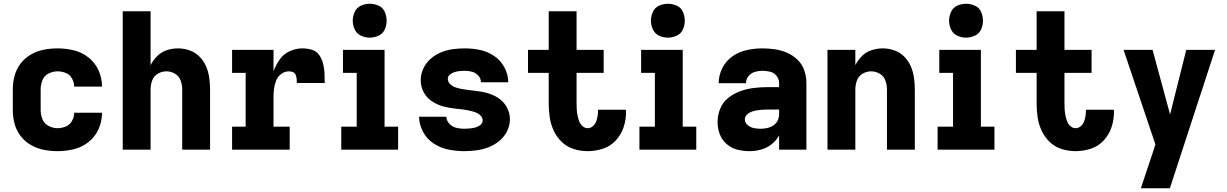

<svg xmlns="http://www.w3.org/2000/svg" viewBox="-20 -795 6520 1020"><path d="M286 8Q330 8 373 -2.5Q416 -13 451 -41Q486 -69 504 -110Q522 -151 522 -195V-196H374V-195Q374 -173 362.5 -152.5Q351 -132 329.5 -123Q308 -114 286 -114Q261 -114 238 -126Q215 -138 205.5 -161.5Q196 -185 196 -210V-320Q196 -345 205.5 -369Q215 -393 238 -404.5Q261 -416 286 -416Q308 -416 329.5 -407.5Q351 -399 362.5 -378Q374 -357 374 -335H522Q522 -379 504 -420Q486 -461 451 -489Q416 -517 373 -527.5Q330 -538 286 -538Q249 -538 213 -531Q177 -524 144.5 -505.5Q112 -487 89.5 -457.5Q67 -428 57.5 -392.5Q48 -357 48 -320V-210Q48 -173 57.5 -137.5Q67 -102 89.5 -72.5Q112 -43 144.5 -24.5Q177 -6 213 1Q249 8 286 8Z M632 0H780V-320Q780 -344 788.5 -367.5Q797 -391 818.5 -403.5Q840 -416 864 -416Q888 -416 909.5 -403.5Q931 -391 939.5 -367.5Q948 -344 948 -320V0H1096V-320Q1096 -351 1091.5 -382.5Q1087 -414 1074.5 -443Q1062 -472 1039.5 -494.5Q1017 -517 987 -527.5Q957 -538 926 -538Q896 -538 866.5 -528.5Q837 -519 815.5 -497.5Q794 -476 780 -449V-735H632Z M1213 0H1519V-122H1433V-281Q1433 -303 1436 -325Q1439 -347 1447.5 -368Q1456 -389 1474.5 -402.5Q1493 -416 1515 -416Q1526 -416 1536 -412Q1546 -408 1550.5 -397.5Q1555 -387 1556 -376Q1557 -365 1557 -354H1705Q1705 -380 1704 -405Q1703 -430 1697 -455Q1691 -480 1676.5 -501.5Q1662 -523 1637.5 -530.5Q1613 -538 1587 -538Q1552 -538 1519 -523Q1486 -508 1465.5 -478.5Q1445 -449 1433 -416V-530H1213V-408H1285V-122H1213Z M1793 0H2095V-122H2023V-530H1802V-408H1875V-122H1793ZM1944 -595Q1968 -595 1991 -605.5Q2014 -616 2024 -638.5Q2034 -661 2034 -685Q2034 -709 2024 -732Q2014 -755 1991 -765Q1968 -775 1944 -775Q1920 -775 1897.5 -765Q1875 -755 1864.5 -732Q1854 -709 1854 -685Q1854 -661 1864.5 -638.5Q1875 -616 1897.5 -605.5Q1920 -595 1944 -595Z M2446 8Q2479 8 2512 3.5Q2545 -1 2576 -13Q2607 -25 2633 -46.5Q2659 -68 2674 -98.5Q2689 -129 2689 -162Q2689 -179 2684.5 -195Q2680 -211 2672 -226Q2664 -241 2652.5 -253Q2641 -265 2627 -274.5Q2613 -284 2597.5 -290.5Q2582 -297 2566 -301.5Q2550 -306 2533.5 -308.5Q2517 -311 2500.5 -313Q2484 -315 2467.5 -317Q2451 -319 2434.5 -322Q2418 -325 2402 -330Q2386 -335 2372.5 -347Q2359 -359 2359 -376Q2359 -389 2370 -398.5Q2381 -408 2394.5 -412Q2408 -416 2421.5 -417.5Q2435 -419 2449 -419Q2468 -419 2487.5 -414Q2507 -409 2521 -393.5Q2535 -378 2535 -358H2680Q2680 -399 2660 -436.5Q2640 -474 2605.5 -497.5Q2571 -521 2530.5 -529.5Q2490 -538 2449 -538Q2416 -538 2384 -533.5Q2352 -529 2322 -516.5Q2292 -504 2267.5 -482.5Q2243 -461 2229 -431Q2215 -401 2215 -369Q2215 -352 2219 -335.5Q2223 -319 2231 -304.5Q2239 -290 2250.5 -277.5Q2262 -265 2276 -256Q2290 -247 2305.5 -240Q2321 -233 2337 -229Q2353 -225 2369.5 -222Q2386 -219 2402.5 -217.5Q2419 -216 2435.5 -214Q2452 -212 2468.5 -208.5Q2485 -205 2501 -200Q2517 -195 2530.5 -183.5Q2544 -172 2544 -155Q2544 -140 2531.5 -130.5Q2519 -121 2504.5 -117.5Q2490 -114 2475.5 -112.5Q2461 -111 2446 -111Q2425 -111 2404 -116Q2383 -121 2367.5 -137.5Q2352 -154 2351 -175H2206Q2207 -133 2227.5 -94.5Q2248 -56 2284 -32.5Q2320 -9 2362 -0.5Q2404 8 2446 8Z M3102 8Q3143 8 3183 -5Q3223 -18 3251.5 -49Q3280 -80 3293 -119.5Q3306 -159 3306 -201Q3306 -206 3305 -212H3157Q3157 -210 3157 -207Q3157 -192 3154.5 -177Q3152 -162 3146.5 -148Q3141 -134 3129 -124Q3117 -114 3102 -114Q3086 -114 3074 -125.5Q3062 -137 3056.5 -152Q3051 -167 3048 -182.5Q3045 -198 3044 -213.5Q3043 -229 3043 -245V-408H3187V-530H3043V-735H2895V-530H2785V-408H2895V-245Q2895 -208 2900.5 -171Q2906 -134 2922 -100Q2938 -66 2965.5 -40Q2993 -14 3029 -3Q3065 8 3102 8Z M3377 0H3679V-122H3607V-530H3386V-408H3459V-122H3377ZM3528 -595Q3552 -595 3575 -605.5Q3598 -616 3608 -638.5Q3618 -661 3618 -685Q3618 -709 3608 -732Q3598 -755 3575 -765Q3552 -775 3528 -775Q3504 -775 3481.5 -765Q3459 -755 3448.5 -732Q3438 -709 3438 -685Q3438 -661 3448.5 -638.5Q3459 -616 3481.5 -605.5Q3504 -595 3528 -595Z M3962 8Q3993 8 4023.5 -0.5Q4054 -9 4079 -28.5Q4104 -48 4119 -76V0H4264V-355Q4264 -388 4253 -420.5Q4242 -453 4217.5 -477Q4193 -501 4162 -514.5Q4131 -528 4097.5 -533Q4064 -538 4030 -538Q3989 -538 3947.5 -529Q3906 -520 3871.5 -496Q3837 -472 3817.5 -433.5Q3798 -395 3798 -353H3943Q3943 -374 3956.5 -390.5Q3970 -407 3990 -413Q4010 -419 4030 -419Q4051 -419 4071.5 -414Q4092 -409 4105.5 -392Q4119 -375 4119 -355V-332H4055Q4019 -332 3983 -327.5Q3947 -323 3912.5 -310.5Q3878 -298 3849 -275Q3820 -252 3806 -217.5Q3792 -183 3792 -147Q3792 -114 3803.5 -83Q3815 -52 3840 -30Q3865 -8 3897 0Q3929 8 3961 8ZM4021 -111Q4003 -111 3985 -114.5Q3967 -118 3952 -130.5Q3937 -143 3937 -161Q3937 -175 3947.5 -185.5Q3958 -196 3971.5 -201Q3985 -206 3999 -208.5Q4013 -211 4027 -212Q4041 -213 4055 -213H4119V-189Q4119 -171 4111.5 -155Q4104 -139 4089 -129Q4074 -119 4056.5 -115Q4039 -111 4021 -111Z M4376 0H4524V-320Q4524 -344 4532.5 -367.5Q4541 -391 4562.5 -403.5Q4584 -416 4608 -416Q4632 -416 4653.5 -403.5Q4675 -391 4683.5 -367.5Q4692 -344 4692 -320V0H4840V-320Q4840 -351 4835.5 -382.5Q4831 -414 4818.5 -443Q4806 -472 4783.5 -494.5Q4761 -517 4731 -527.5Q4701 -538 4670 -538Q4640 -538 4610.5 -528.5Q4581 -519 4559.5 -497.5Q4538 -476 4524 -449V-530H4376Z M4961 0H5263V-122H5191V-530H4970V-408H5043V-122H4961ZM5112 -595Q5136 -595 5159 -605.5Q5182 -616 5192 -638.5Q5202 -661 5202 -685Q5202 -709 5192 -732Q5182 -755 5159 -765Q5136 -775 5112 -775Q5088 -775 5065.5 -765Q5043 -755 5032.5 -732Q5022 -709 5022 -685Q5022 -661 5032.5 -638.5Q5043 -616 5065.5 -605.5Q5088 -595 5112 -595Z M5694 8Q5735 8 5775 -5Q5815 -18 5843.5 -49Q5872 -80 5885 -119.5Q5898 -159 5898 -201Q5898 -206 5897 -212H5749Q5749 -210 5749 -207Q5749 -192 5746.5 -177Q5744 -162 5738.5 -148Q5733 -134 5721 -124Q5709 -114 5694 -114Q5678 -114 5666 -125.5Q5654 -137 5648.5 -152Q5643 -167 5640 -182.5Q5637 -198 5636 -213.5Q5635 -229 5635 -245V-408H5779V-530H5635V-735H5487V-530H5377V-408H5487V-245Q5487 -208 5492.5 -171Q5498 -134 5514 -100Q5530 -66 5557.5 -40Q5585 -14 5621 -3Q5657 8 5694 8Z M6041 205H6195L6435 -530H6282L6196 -187L6103 -530H5949L6118 -28L6103 19Q6087 65 6072 111.5Q6057 158 6041 205Z"/></svg>

Font: Iosevka Sparkle Heavy
Style: Regular
Weight: 900
Designer: Belleve Invis
Foundry: Belleve Invis
Version: Version 4.5.0; ttfautohint (v1.8.3)